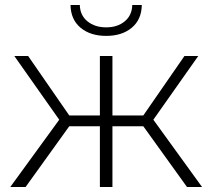

<svg xmlns="http://www.w3.org/2000/svg" viewBox="-20 -745 847 765"><path d="M551 -242 725 0H785L591 -268L770 -522H715L551 -285H428V-522H378V-285H256L92 -522H37L216 -268L21 0H82L256 -242H378V0H428V-242ZM301 -634.5C327 -612.8 361 -602 403 -602C445 -602 479 -612.8 505 -634.5C531 -656.2 544.3 -686.3 545 -725H507C506.3 -697.7 496.3 -676 477 -660C457.7 -644 433 -636 403 -636C373 -636 348.2 -644 328.5 -660C308.8 -676 298.7 -697.7 298 -725H261C261.7 -686.3 275 -656.2 301 -634.5Z"/></svg>

Font: Montserrat Custom ExtraLight
Style: Regular
Weight: 300
Designer: Julieta Ulanovsky
Foundry: Julieta Ulanovsky
Version: Version 7.200